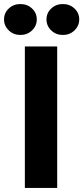

<svg xmlns="http://www.w3.org/2000/svg" viewBox="-43 -930 412 950"><path d="M240 -700V0H80V-700ZM139 -834Q139 -802 115.5 -779.5Q92 -757 58 -757Q24 -757 0.5 -779.5Q-23 -802 -23 -834Q-23 -866 0.5 -888Q24 -910 58 -910Q92 -910 115.5 -888Q139 -866 139 -834ZM349 -834Q349 -802 325.5 -779.5Q302 -757 268 -757Q234 -757 210.5 -779.5Q187 -802 187 -834Q187 -866 210.5 -888Q234 -910 268 -910Q302 -910 325.5 -888Q349 -866 349 -834Z"/></svg>

Font: Goli Bold
Style: Regular
Weight: 700
Designer: jaikishan Patel
Foundry: MagicType
Version: Version 1.000